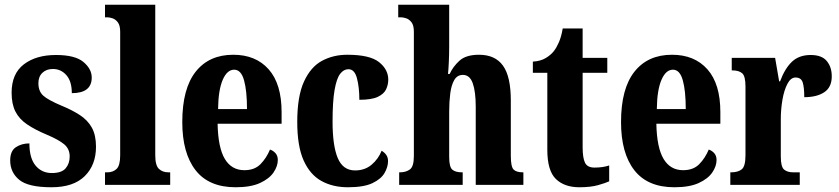

<svg xmlns="http://www.w3.org/2000/svg" viewBox="-20 -780 3541 810"><path d="M197 10Q99 10 61 -21.5Q23 -53 23 -103Q23 -143 47 -159Q71 -175 104 -175Q104 -113 130 -81.5Q156 -50 199 -50Q240 -50 257 -70Q274 -90 274 -120Q274 -152 250.5 -171.5Q227 -191 177 -212Q127 -233 94 -255.5Q61 -278 45 -309.5Q29 -341 29 -389Q29 -469 80.5 -508.5Q132 -548 216 -548Q297 -548 332 -518.5Q367 -489 367 -453Q367 -387 283 -387Q283 -437 260 -463Q237 -489 203 -489Q176 -489 159 -473Q142 -457 142 -429Q142 -395 162.5 -376.5Q183 -358 240 -334Q284 -316 317 -294.5Q350 -273 367.5 -241.5Q385 -210 385 -161Q385 -84 337.5 -37Q290 10 197 10Z M423 0V-53H433Q457 -53 472 -67.5Q487 -82 487 -125V-646Q487 -673 477 -686Q467 -699 454 -703Q441 -707 433 -707H423V-760H635V-125Q635 -82 650.5 -67.5Q666 -53 690 -53H698V0Z M974 10Q861 10 805 -62Q749 -134 749 -265Q749 -406 805.5 -477.5Q862 -549 964 -549Q1059 -549 1113.5 -487.5Q1168 -426 1168 -307V-258H898Q900 -157 928.5 -109.5Q957 -62 1011 -62Q1054 -62 1079 -87.5Q1104 -113 1119 -149Q1132 -145 1142 -134Q1152 -123 1152 -105Q1152 -79 1134 -52.5Q1116 -26 1077 -8Q1038 10 974 10ZM1022 -320Q1022 -397 1009.5 -441.5Q997 -486 968 -486Q938 -486 919.5 -443Q901 -400 900 -320Z M1448 10Q1384 10 1336 -16.5Q1288 -43 1261 -103Q1234 -163 1234 -266Q1234 -374 1262.5 -436Q1291 -498 1338.5 -523.5Q1386 -549 1445 -549Q1540 -549 1579 -518Q1618 -487 1618 -444Q1618 -423 1609 -403.5Q1600 -384 1574 -371.5Q1548 -359 1496 -359Q1496 -411 1486 -449.5Q1476 -488 1450 -488Q1430 -488 1415 -468.5Q1400 -449 1391.5 -400.5Q1383 -352 1383 -267Q1383 -165 1405 -113Q1427 -61 1478 -61Q1519 -61 1547.5 -85Q1576 -109 1590 -144Q1602 -137 1609.5 -126.5Q1617 -116 1617 -100Q1617 -76 1602.5 -50.5Q1588 -25 1551.5 -7.5Q1515 10 1448 10Z M1664 0V-53H1668Q1692 -53 1709 -65Q1726 -77 1726 -122V-646Q1726 -673 1716 -686Q1706 -699 1693 -703Q1680 -707 1672 -707H1660V-760H1875V-585Q1875 -551 1873.5 -518.5Q1872 -486 1870 -468H1877Q1891 -499 1918.5 -524Q1946 -549 2001 -549Q2069 -549 2102 -503Q2135 -457 2135 -356V-123Q2135 -77 2146.5 -65Q2158 -53 2186 -53H2188V0H1987V-330Q1987 -393 1974.5 -428.5Q1962 -464 1933 -464Q1909 -464 1896.5 -442.5Q1884 -421 1879.5 -385.5Q1875 -350 1875 -309V-118Q1875 -76 1888 -64.5Q1901 -53 1929 -53H1932V0Z M2424 10Q2361 10 2325 -25Q2289 -60 2289 -148V-473H2228V-520Q2261 -522 2283 -535.5Q2305 -549 2317 -565Q2328 -579 2338 -602Q2348 -625 2354 -660H2438V-536H2542V-473H2438V-159Q2438 -114 2448 -93.5Q2458 -73 2488 -73Q2523 -73 2550 -82V-15Q2535 -8 2503.5 1Q2472 10 2424 10Z M2825 10Q2712 10 2656 -62Q2600 -134 2600 -265Q2600 -406 2656.5 -477.5Q2713 -549 2815 -549Q2910 -549 2964.5 -487.5Q3019 -426 3019 -307V-258H2749Q2751 -157 2779.5 -109.5Q2808 -62 2862 -62Q2905 -62 2930 -87.5Q2955 -113 2970 -149Q2983 -145 2993 -134Q3003 -123 3003 -105Q3003 -79 2985 -52.5Q2967 -26 2928 -8Q2889 10 2825 10ZM2873 -320Q2873 -397 2860.5 -441.5Q2848 -486 2819 -486Q2789 -486 2770.5 -443Q2752 -400 2751 -320Z M3061 0V-53H3065Q3093 -53 3109 -65.5Q3125 -78 3125 -125V-415Q3125 -459 3111 -471Q3097 -483 3070 -483H3067V-536H3250L3267 -437H3271Q3291 -491 3321 -519.5Q3351 -548 3400 -548Q3447 -548 3468 -522.5Q3489 -497 3489 -458Q3489 -412 3457.5 -391Q3426 -370 3373 -370Q3373 -411 3366.5 -432Q3360 -453 3336 -453Q3316 -453 3302 -426.5Q3288 -400 3281 -359.5Q3274 -319 3274 -277V-120Q3274 -76 3288 -64.5Q3302 -53 3326 -53H3354V0Z"/></svg>

Font: Noto Serif ExtraCondensed ExtraBold
Style: Regular
Weight: 800
Width: 2
Designer: Monotype Design Team
Foundry: Monotype Imaging Inc.
Version: Version 2.013; ttfautohint (v1.8.4.7-5d5b)